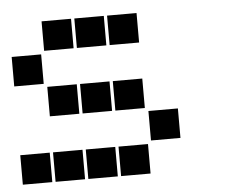

<svg xmlns="http://www.w3.org/2000/svg" viewBox="-42 -542 684 584"><g transform="rotate(-5 300.0 -250.0)"><path d="M106 -495Q105 -495 105 -495Q105 -495 105 -494V-406Q105 -405 105 -405Q105 -405 106 -405H194Q195 -405 195 -405Q195 -405 195 -406V-494Q195 -495 195 -495Q195 -495 194 -495ZM206 -495Q205 -495 205 -495Q205 -495 205 -494V-406Q205 -405 205 -405Q205 -405 206 -405H294Q295 -405 295 -405Q295 -405 295 -406V-494Q295 -495 295 -495Q295 -495 294 -495ZM306 -495Q305 -495 305 -495Q305 -495 305 -494V-406Q305 -405 305 -405Q305 -405 306 -405H394Q395 -405 395 -405Q395 -405 395 -406V-494Q395 -495 395 -495Q395 -495 394 -495ZM6 -395Q5 -395 5 -395Q5 -395 5 -394V-306Q5 -305 5 -305Q5 -305 6 -305H94Q95 -305 95 -305Q95 -305 95 -306V-394Q95 -395 95 -395Q95 -395 94 -395ZM106 -295Q105 -295 105 -295Q105 -295 105 -294V-206Q105 -205 105 -205Q105 -205 106 -205H194Q195 -205 195 -205Q195 -205 195 -206V-294Q195 -295 195 -295Q195 -295 194 -295ZM206 -295Q205 -295 205 -295Q205 -295 205 -294V-206Q205 -205 205 -205Q205 -205 206 -205H294Q295 -205 295 -205Q295 -205 295 -206V-294Q295 -295 295 -295Q295 -295 294 -295ZM306 -295Q305 -295 305 -295Q305 -295 305 -294V-206Q305 -205 305 -205Q305 -205 306 -205H394Q395 -205 395 -205Q395 -205 395 -206V-294Q395 -295 395 -295Q395 -295 394 -295ZM406 -195Q405 -195 405 -195Q405 -195 405 -194V-106Q405 -105 405 -105Q405 -105 406 -105H494Q495 -105 495 -105Q495 -105 495 -106V-194Q495 -195 495 -195Q495 -195 494 -195ZM6 -95Q5 -95 5 -95Q5 -95 5 -94V-6Q5 -5 5 -5Q5 -5 6 -5H94Q95 -5 95 -5Q95 -5 95 -6V-94Q95 -95 95 -95Q95 -95 94 -95ZM106 -95Q105 -95 105 -95Q105 -95 105 -94V-6Q105 -5 105 -5Q105 -5 106 -5H194Q195 -5 195 -5Q195 -5 195 -6V-94Q195 -95 195 -95Q195 -95 194 -95ZM206 -95Q205 -95 205 -95Q205 -95 205 -94V-6Q205 -5 205 -5Q205 -5 206 -5H294Q295 -5 295 -5Q295 -5 295 -6V-94Q295 -95 295 -95Q295 -95 294 -95ZM306 -95Q305 -95 305 -95Q305 -95 305 -94V-6Q305 -5 305 -5Q305 -5 306 -5H394Q395 -5 395 -5Q395 -5 395 -6V-94Q395 -95 395 -95Q395 -95 394 -95Z"/></g></svg>

Font: Doto Black
Style: Regular
Weight: 900
Version: Version 1.000